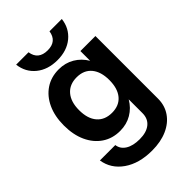

<svg xmlns="http://www.w3.org/2000/svg" viewBox="-263 -807 1107 1107"><g transform="rotate(-45 290.0 -253.5)"><path d="M465 -706.5Q457 -638.5 407 -597.2Q357 -556 280 -556Q202 -556 151.2 -597.2Q100.5 -638.5 92.5 -706.5H193.5Q204 -636 280 -636Q354 -636 364.5 -706.5ZM532.5 -500V10.5Q532.5 66.5 503.2 109Q474 151.5 421 175Q368 198.5 297 198.5Q191.5 198.5 123.5 151Q55.5 103.5 43.5 25.5H169Q173.5 61 206 81.2Q238.5 101.5 292.5 101.5Q348 101.5 379 76.5Q410 51.5 410 6V-106Q384 -61.5 342 -36.8Q300 -12 247 -12Q184.5 -12 137.8 -43.5Q91 -75 65 -131.5Q39 -188 39 -264Q39 -339 65 -395.2Q91 -451.5 137.8 -482.8Q184.5 -514 247 -514Q300 -514 342 -489.2Q384 -464.5 410 -420.5V-500ZM163.5 -264Q163.5 -195 196.2 -157Q229 -119 287.5 -119Q346 -119 378 -157Q410 -195 410 -264Q410 -332 378 -370.2Q346 -408.5 287.5 -408.5Q229 -408.5 196.2 -370.2Q163.5 -332 163.5 -264Z"/></g></svg>

Font: Overused Grotesk SemiBold
Style: Regular
Weight: 610
Version: Version 0.004